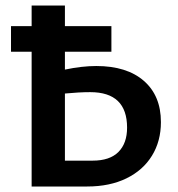

<svg xmlns="http://www.w3.org/2000/svg" viewBox="-20 -678 646 698"><path d="M565 -234Q565 -165 532.5 -112Q500 -59 439.5 -29.5Q379 0 297 0H95V-490H20V-583H95V-658H216V-583H385V-490H216V-425Q278 -438 330 -438Q441 -438 503 -384Q565 -330 565 -234ZM442 -214Q442 -343 308 -343Q268 -343 216 -338V-94H317Q379 -94 410.5 -125.5Q442 -157 442 -214Z"/></svg>

Font: Ysabeau SC
Style: Bold
Weight: 700
Designer: Christian Thalmann (Catharsis Fonts)
Version: Version 0.003